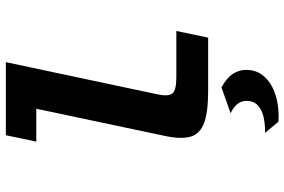

<svg xmlns="http://www.w3.org/2000/svg" viewBox="-182 -566 995 672"><g transform="rotate(-90 316.0 -230.5)"><path d="M332.5 0Q259.2 0 221 -14.2Q182.9 -28.5 173.3 -61.2Q163.7 -94 175.4 -149.6L270.9 -601.5H155.9L178.2 -708H434L321.6 -178.6Q313.3 -140.8 323.7 -126.1Q334.2 -111.3 381.2 -111.3H543.1L519.8 0ZM225.4 245.9 186.3 199.1Q210.1 199.9 236.1 195.3Q262.1 190.7 280.3 176Q298.4 161.3 298.4 133.9Q298.4 115.2 286.3 101.1Q274.1 87 255.1 78.6L345.5 46.7Q379.1 64.9 393 86.6Q406.9 108.4 406.9 131.9Q406.9 165 390.3 188Q373.7 210.9 346.5 224.6Q319.3 238.2 287.4 243.3Q255.4 248.4 225.4 245.9Z"/></g></svg>

Font: Atkinson Hyperlegible Mono ExtraLight
Style: Italic
Weight: 200
Italic angle: -12°
Monospace: yes
Designer: Elliott Scott, Megan Eiswerth, Linus Boman, Theodore Petrosky, Letters from Sweden
Foundry: Applied Design Works, Letters from Sweden
Version: Version 2.001